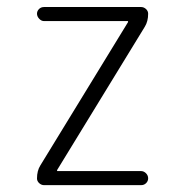

<svg xmlns="http://www.w3.org/2000/svg" viewBox="-20 -540 540 560"><path d="M97.7 -57.6 353.5 -475.6V-477.5Q353.5 -478.5 352.5 -478.5H108.4Q100.6 -478.5 94.2 -485.4Q87.9 -492.2 87.9 -500Q87.9 -507.8 93.8 -513.7Q99.6 -519.5 108.4 -519.5H391.6Q399.4 -519.5 405.8 -513.7Q412.1 -507.8 412.1 -500Q412.1 -477.5 402.3 -461.9L146.5 -43.9V-42Q146.5 -41 147.5 -41H391.6Q399.4 -41 405.8 -34.7Q412.1 -28.3 412.1 -20Q412.1 -11.7 406.2 -5.9Q400.4 0 391.6 0H108.4Q100.6 0 94.2 -5.9Q87.9 -11.7 87.9 -19.5Q87.9 -42 97.7 -57.6Z"/></svg>

Font: Rounded-L Mgen+ 1mn light
Style: Regular
Weight: 200
Designer: [Source Han Sans]
Ryoko NISHIZUKA  (kana & ideographs); Paul D. Hunt (Latin, Greek & Cyrillic); Wenlong ZHANG  (bopomofo
Version: Version 1.059.20150602